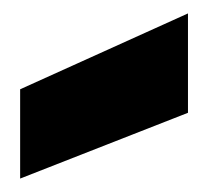

<svg xmlns="http://www.w3.org/2000/svg" viewBox="-20 -865 310 286"><path d="M260 -845V-697L10 -599V-732Z"/></svg>

Font: Parkinsans Light ExtraBold
Style: Regular
Weight: 800
Version: Version 1.000